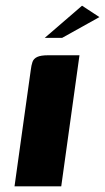

<svg xmlns="http://www.w3.org/2000/svg" viewBox="-20 -654 369 674"><path d="M31 0Q45 -102 59.5 -204.5Q74 -307 88 -408Q90 -425 94 -436.5Q98 -448 110.5 -454Q123 -460 149 -460H259L195 0ZM137 -521 268 -634 329 -594 198 -521Z"/></svg>

Font: Genos
Style: Bold Italic
Weight: 700
Italic angle: -8°
Version: Version 1.010